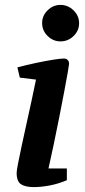

<svg xmlns="http://www.w3.org/2000/svg" viewBox="-20 -754 349 784"><path d="M118 10Q84 10 66 -1.5Q48 -13 48 -48Q48 -57 53.5 -85.5Q59 -114 68 -156Q77 -198 87.5 -245.5Q98 -293 108.5 -341Q119 -389 127 -429L61 -437L51 -479Q89 -489 127 -497Q165 -505 196 -510Q227 -515 241 -515Q251 -515 256.5 -509Q262 -503 262 -493Q262 -489 256.5 -457.5Q251 -426 242 -378.5Q233 -331 222 -275.5Q211 -220 199.5 -165Q188 -110 178 -66H253V-18Q217 -3 182 3.5Q147 10 118 10ZM227 -585Q197 -585 174.5 -607Q152 -629 152 -660Q152 -690 174.5 -712Q197 -734 227 -734Q257 -734 280 -712Q303 -690 303 -659Q303 -629 280.5 -607Q258 -585 227 -585Z"/></svg>

Font: Manuale
Style: Bold Italic
Weight: 700
Italic angle: -11°
Version: Version 1.002